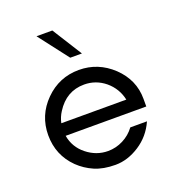

<svg xmlns="http://www.w3.org/2000/svg" viewBox="-123 -760 796 866"><g transform="rotate(-20 275.0 -326.5)"><path d="M505 -230V-193H118Q128 -136 173 -100Q219 -63 275 -63Q313 -63 347.5 -80.5Q382 -98 405 -129H485Q457 -66 400.5 -29.5Q344 7 285.5 7Q227 7 185.5 -11Q144 -29 112 -60Q45 -126 45 -222Q45 -317 112.5 -384.5Q180 -452 275 -452Q367 -452 436 -387Q505 -321 505 -230ZM431 -253Q419 -309 375 -346Q331 -382 275 -382Q189 -382 140 -304Q125 -281 119 -253ZM314 -517H258L148 -660H224Z"/></g></svg>

Font: Puffins on Iceburgs
Style: Regular
Weight: 400
Version: Version 1.0